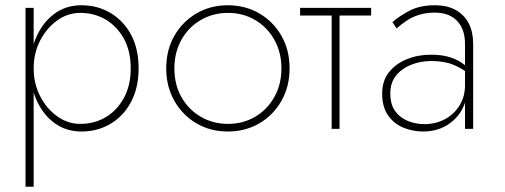

<svg xmlns="http://www.w3.org/2000/svg" viewBox="-20 -490 1921 730"><path d="M108 220V-460H77V220ZM507 -230Q507 -304 478.5 -357.5Q450 -411 400.5 -440.5Q351 -470 290 -470Q230 -470 186 -437Q142 -404 118 -349Q94 -294 94 -230Q94 -167 118 -111.5Q142 -56 186 -23Q230 10 290 10Q351 10 400.5 -19.5Q450 -49 478.5 -103Q507 -157 507 -230ZM477 -230Q477 -165 451 -117.5Q425 -70 382 -44.5Q339 -19 285 -19Q237 -19 196.5 -48.5Q156 -78 132 -125.5Q108 -173 108 -230Q108 -287 132 -334.5Q156 -382 196.5 -411.5Q237 -441 285 -441Q339 -441 382 -415.5Q425 -390 451 -343Q477 -296 477 -230Z M612 -230Q612 -161 643 -106.5Q674 -52 727 -21Q780 10 846 10Q913 10 966 -21Q1019 -52 1050 -106.5Q1081 -161 1081 -230Q1081 -300 1050 -354Q1019 -408 966 -439Q913 -470 846 -470Q780 -470 727 -439Q674 -408 643 -354Q612 -300 612 -230ZM643 -230Q643 -291 670 -339Q697 -387 743.5 -414Q790 -441 847 -441Q904 -441 950 -414Q996 -387 1023 -339Q1050 -291 1050 -230Q1050 -169 1023 -121Q996 -73 950 -46Q904 -19 847 -19Q790 -19 743.5 -46Q697 -73 670 -120.5Q643 -168 643 -230Z M1121 -460V-431H1391V-460ZM1241 -451V0H1271V-451Z M1464 -135Q1464 -176 1486 -203Q1508 -230 1543.5 -244Q1579 -258 1620 -258Q1669 -258 1703 -244Q1737 -230 1760 -211V-232Q1751 -241 1733 -253Q1715 -265 1687 -273.5Q1659 -282 1618 -282Q1569 -282 1527 -265Q1485 -248 1459 -215.5Q1433 -183 1433 -134Q1433 -84 1455 -52Q1477 -20 1513 -5Q1549 10 1588 10Q1638 10 1676 -12Q1714 -34 1735 -70.5Q1756 -107 1756 -151L1748 -166Q1748 -123 1727.5 -89.5Q1707 -56 1672 -37Q1637 -18 1593 -18Q1561 -18 1531 -30Q1501 -42 1482.5 -67.5Q1464 -93 1464 -135ZM1488 -382Q1505 -397 1525.5 -411Q1546 -425 1573 -433.5Q1600 -442 1633 -442Q1688 -442 1718 -410.5Q1748 -379 1748 -323V0H1779V-323Q1779 -368 1762.5 -400.5Q1746 -433 1713.5 -451.5Q1681 -470 1633 -470Q1576 -470 1536.5 -449Q1497 -428 1472 -406Z"/></svg>

Font: Jost ExtraLight
Style: Regular
Weight: 250
Version: Version 3.710